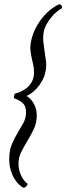

<svg xmlns="http://www.w3.org/2000/svg" viewBox="-20 -768 316 914"><path d="M188 -615Q192 -635 202 -653Q212 -671 225 -686.5Q238 -702 251.5 -713Q265 -724 275 -729Q277 -736 272.5 -742Q268 -748 263 -748Q247 -742 226 -726.5Q205 -711 185.5 -688Q166 -665 150 -634.5Q134 -604 127 -567Q123 -546 125 -528.5Q127 -511 130.5 -494Q134 -477 138 -460Q142 -443 142 -424Q142 -400 133.5 -382.5Q125 -365 111.5 -353Q98 -341 82 -333.5Q66 -326 51 -322Q49 -320 47 -312Q45 -304 47 -300Q70 -293 87 -278.5Q104 -264 104 -234Q104 -206 91.5 -183Q79 -160 64 -135.5Q49 -111 36.5 -81.5Q24 -52 24 -11Q24 17 30.5 40Q37 63 47 80Q57 97 69 109Q81 121 93 126Q98 126 104 120Q110 114 112 107Q105 103 97 93.5Q89 84 82.5 71.5Q76 59 72 43.5Q68 28 68 11Q68 -19 81.5 -45.5Q95 -72 111.5 -99Q128 -126 141.5 -155Q155 -184 155 -219Q155 -238 150 -253.5Q145 -269 137.5 -280.5Q130 -292 121.5 -300Q113 -308 106 -311Q116 -315 129.5 -324.5Q143 -334 156.5 -349Q170 -364 181 -384Q192 -404 197 -429Q202 -453 199 -476Q196 -499 192.5 -522Q189 -545 186.5 -568Q184 -591 188 -615Z"/></svg>

Font: Vermiglione
Style: Italic
Weight: 400
Italic angle: -11°
Version: Version 1.105